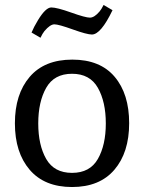

<svg xmlns="http://www.w3.org/2000/svg" viewBox="-20 -743 580 773"><path d="M271 -503Q383 -503 441.5 -434Q500 -365 500 -247Q500 -129 440.5 -59.5Q381 10 270 10Q159 10 99.5 -59.5Q40 -129 40 -246.5Q40 -364 99.5 -433.5Q159 -503 271 -503ZM374 -103Q406 -159 406 -246Q406 -333 374 -389.5Q342 -446 270 -446Q198 -446 166 -389.5Q134 -333 134 -246Q134 -159 166 -103Q198 -47 270 -47Q342 -47 374 -103ZM433 -702Q386 -604 350 -604Q330 -604 273 -624.5Q216 -645 199 -645Q182 -645 159 -618Q151 -608 143 -591L107 -612Q116 -634 133 -662Q164 -713 186.5 -713Q209 -713 266.5 -692.5Q324 -672 342 -672Q360 -672 381 -697Q388 -705 397 -723Z"/></svg>

Font: Andada
Style: Regular
Weight: 400
Designer: Carolina Giovagnoli
Foundry: Carolina Giovagnoli
Version: Version 1.002